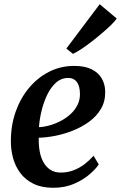

<svg xmlns="http://www.w3.org/2000/svg" viewBox="-20 -878 572 909"><path d="M447.5 -99.5Q434 -78.5 404.2 -52.8Q374.5 -27 331 -8Q287.5 11 232 11Q177.5 11 139 -7.8Q100.5 -26.5 76.5 -58.5Q52.5 -90.5 41.8 -130Q31 -169.5 31.5 -211Q31.5 -285 54.2 -349.2Q77 -413.5 117.5 -462Q158 -510.5 212.5 -538.2Q267 -566 331 -566Q381.5 -566 413.8 -550Q446 -534 461.8 -506.5Q477.5 -479 478 -445Q479 -398 457.8 -362.2Q436.5 -326.5 401 -301Q365.5 -275.5 323.5 -259Q281.5 -242.5 239.2 -234.5Q197 -226.5 163.5 -226Q162.5 -192 167.8 -162.2Q173 -132.5 185.8 -109.8Q198.5 -87 218.8 -74Q239 -61 267.5 -61Q300.5 -61 328.8 -72Q357 -83 380.5 -101Q404 -119 423 -140.5ZM303.5 -509Q270 -509 245.2 -486.8Q220.5 -464.5 203.5 -429.2Q186.5 -394 176.8 -353.5Q167 -313 164.5 -276Q188.5 -277 215.2 -284.5Q242 -292 267.8 -305.5Q293.5 -319 314.2 -338Q335 -357 347.2 -381.8Q359.5 -406.5 358.5 -436.5Q357.5 -472.5 343.2 -490.8Q329 -509 303.5 -509ZM294 -648 452 -858 532.5 -790.5Q526.5 -780 509 -762.8Q491.5 -745.5 467.5 -724.8Q443.5 -704 417.5 -683.8Q391.5 -663.5 367.2 -647.2Q343 -631 325.5 -623Z"/></svg>

Font: Merriweather 28pt SemiBold
Style: Italic
Weight: 600
Italic angle: -7.8°
Version: Version 2.101